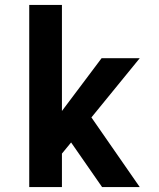

<svg xmlns="http://www.w3.org/2000/svg" viewBox="-20 -755 640 775"><path d="M98 0V-735H230V-307L390 -520H544L349 -281L544 0H392L267 -180L230 -135V0Z"/></svg>

Font: Iosevka Custom XBdEx
Style: Regular
Weight: 800
Width: 7
Monospace: yes
Designer: Belleve Invis
Foundry: Belleve Invis
Version: Version 11.2.4; ttfautohint (v1.8.4)